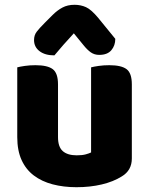

<svg xmlns="http://www.w3.org/2000/svg" viewBox="-20 -765 622 801"><path d="M52 -484Q63 -487 83.5 -490Q104 -493 128 -493Q178 -493 200 -476.5Q222 -460 222 -413V-193Q222 -152 242 -134.5Q262 -117 300 -117Q323 -117 337.5 -121Q352 -125 360 -129V-484Q371 -487 391.5 -490Q412 -493 436 -493Q486 -493 508 -476.5Q530 -460 530 -413V-104Q530 -54 488 -29Q453 -7 404.5 4.5Q356 16 299 16Q245 16 199.5 4Q154 -8 121 -33Q88 -58 70 -97.5Q52 -137 52 -193ZM288 -626Q275 -611 264.5 -600Q254 -589 245 -578.5Q236 -568 227 -557.5Q218 -547 207 -534Q168 -534 145 -551.5Q122 -569 122 -598Q122 -618 133 -632.5Q144 -647 166 -669L200 -703Q219 -722 240.5 -733.5Q262 -745 291 -745Q317 -745 339 -735Q361 -725 390 -690L461 -603Q461 -575 444.5 -555.5Q428 -536 394 -536Q374 -536 359 -546.5Q344 -557 328 -577Z"/></svg>

Font: Baloo 2 Latin ExtraBold
Style: Regular
Weight: 400
Designer: Sarang Kulkarni and Ek Type
Foundry: Ek Type
Version: Version 1.001